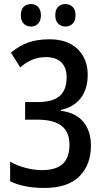

<svg xmlns="http://www.w3.org/2000/svg" viewBox="-20 -918 526 948"><path d="M413 -549Q413 -478 378.5 -433.5Q344 -389 280 -375V-371Q353 -362 391 -317Q429 -272 429 -198Q429 -105 372 -47.5Q315 10 199 10Q150 10 107.5 2Q65 -6 30 -23V-120Q62 -101 105 -89.5Q148 -78 187 -78Q257 -78 290 -109Q323 -140 323 -203Q323 -267 283.5 -297Q244 -327 168 -327H104V-414H165Q240 -414 274.5 -444Q309 -474 309 -535Q309 -585 282.5 -610.5Q256 -636 207 -636Q168 -636 136.5 -622Q105 -608 80 -585L34 -658Q73 -691 118 -707.5Q163 -724 224 -724Q314 -724 363.5 -675.5Q413 -627 413 -549ZM83 -843Q83 -871 97 -884.5Q111 -898 133 -898Q154 -898 168 -884Q182 -870 182 -843Q182 -815 168 -801Q154 -787 133 -787Q111 -787 97 -801Q83 -815 83 -843ZM253 -843Q253 -871 267.5 -884.5Q282 -898 303 -898Q324 -898 338.5 -884Q353 -870 353 -843Q353 -815 338.5 -801Q324 -787 303 -787Q282 -787 267.5 -801Q253 -815 253 -843Z"/></svg>

Font: Avrile Sans Condensed Medium
Style: Regular
Weight: 500
Width: 3
Designer: Monotype Design Team
Foundry: Monotype Imaging Inc.
Version: Version 2.001;September 10, 2019;FontCreator 11.5.0.2425 64-